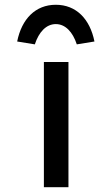

<svg xmlns="http://www.w3.org/2000/svg" viewBox="-20 -785 470 805"><path d="M126 -599C143 -651 174 -684 214 -684C254 -684 285 -651 302 -599L376 -611C357 -706 299 -765 214 -765C129 -765 71 -706 52 -611ZM267 0V-525H164V0Z"/></svg>

Font: Lexend Peta
Style: Regular
Weight: 400
Designer: Bonnie Shaver-Troup, Thomas Jockin
Foundry: Lexend
Version: Version 1.007